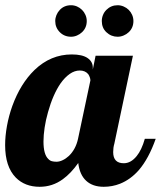

<svg xmlns="http://www.w3.org/2000/svg" viewBox="-33 -715 621 741"><path d="M197.8 -590.8Q180.2 -608.4 180.2 -633.8Q180.2 -645.5 184.8 -656.7Q189.5 -668 197.8 -676.8Q214.8 -694.8 241.2 -694.8Q252.9 -694.8 263.9 -690.2Q274.9 -685.5 283.7 -676.8Q292 -668.5 296.9 -657.2Q301.8 -646 301.8 -633.8Q301.8 -607.9 283.7 -590.8Q274.9 -582.5 263.9 -577.9Q252.9 -573.2 241.2 -573.2Q215.3 -573.2 197.8 -590.8ZM377.4 -590.8Q359.9 -607.4 359.9 -633.8Q359.9 -646 364.5 -657.2Q369.1 -668.5 377.4 -676.8Q395.5 -694.8 420.9 -694.8Q433.1 -694.8 444.3 -689.9Q455.6 -685.1 463.9 -676.8Q472.2 -668.5 477.1 -657.2Q481.9 -646 481.9 -633.8Q481.9 -607.9 463.9 -590.8Q455.1 -582.5 443.8 -577.9Q432.6 -573.2 420.9 -573.2Q396 -573.2 377.4 -590.8ZM27.8 -29.8Q-13.2 -71.8 -13.2 -154.8Q-13.2 -189.9 -6.1 -229Q1 -268.1 14.6 -306.2Q45.9 -392.1 100.1 -444.8Q162.6 -504.9 244.1 -504.9Q284.7 -504.9 304.9 -491Q325.2 -477.1 325.2 -454.1V-446.8L335.9 -500H480L408.2 -160.2Q403.8 -145.5 403.8 -127.9Q403.8 -85 444.8 -85Q472.2 -85 494.6 -112.8Q513.7 -136.2 525.9 -179.2H567.9Q541 -103 502.9 -58.6Q470.7 -22 430.2 -5.9Q400.4 5.9 367.2 5.9Q324.7 5.9 299.6 -17.3Q274.4 -40.5 269 -85.9Q240.7 -45.9 209.5 -23.4Q169.4 5.9 120.1 5.9Q63 5.9 27.8 -29.8ZM232.9 -113.3Q259.3 -138.7 268.1 -179.2L315.9 -404.8Q315.9 -409.7 313.7 -416.3Q311.5 -422.9 307.6 -428.7Q295.9 -442.9 274.9 -442.9Q254.9 -442.9 236.1 -429.7Q217.3 -416.5 200.7 -393.1Q171.4 -350.6 152.3 -282.2Q143.6 -252 139.2 -222.4Q134.8 -192.9 134.8 -168.9Q134.8 -119.1 153.3 -101.6Q159.7 -94.7 167.5 -92.8Q175.3 -90.8 185.1 -90.8Q196.3 -90.8 208.7 -96.7Q221.2 -102.5 232.9 -113.3Z"/></svg>

Font: Pattaya
Style: Regular
Weight: 400
Designer: Pablo Impallari / Thai characters Designed by Thanarat Vachiruckul and Suppakit Chalermlarp
Foundry: Pablo Impallari
Version: Version 1.007;September 16, 2023;FontCreator 15.0.0.2934 64-